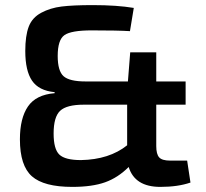

<svg xmlns="http://www.w3.org/2000/svg" viewBox="-20 -721 807 752"><path d="M713 -92 726 -6Q677 11 608 11Q508 11 484 -67Q442 -25 391.5 -7Q341 11 263 11Q152 11 105 -30.5Q58 -72 58 -175Q58 -258 89.5 -304Q121 -350 194 -356V-360Q132 -366 105.5 -405Q79 -444 79 -521Q79 -581 92.5 -616.5Q106 -652 141.5 -671Q177 -690 221.5 -695.5Q266 -701 343 -701Q438 -701 504 -690L489 -599Q442 -602 339 -602Q259 -602 232.5 -583.5Q206 -565 206 -502Q206 -443 229 -422.5Q252 -402 315 -402H481L490 -516H592V-402H707V-311H592V-149Q592 -117 603.5 -104.5Q615 -92 646 -92ZM478 -311H308Q241 -311 215.5 -287Q190 -263 190 -198Q190 -137 212.5 -115.5Q235 -94 297 -94Q408 -96 478 -152Z"/></svg>

Font: Exo 2.0 Semi Bold
Style: Regular
Weight: 600
Designer: Natanael Gama
Version: Version 1.001;PS 001.001;hotconv 1.0.70;makeotf.lib2.5.58329